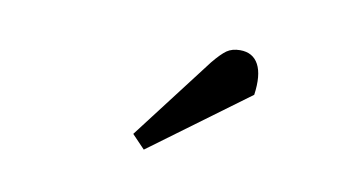

<svg xmlns="http://www.w3.org/2000/svg" viewBox="-36 -840 572 323"><g transform="rotate(10 250.0 -678.5)"><path d="M308.1 -746.1Q321.3 -762.2 330.3 -768.6Q339.4 -774.9 353 -774.9Q375 -774.9 384.5 -757.1Q394 -739.3 389.2 -705.1L222.2 -582L200.2 -605Z"/></g></svg>

Font: Literata Book
Style: Italic
Weight: 400
Italic angle: -3°
Designer: Latin by Veronika Burian and Jose Scaglione. Greek by Irene Vlachou. Cyrillic by Vera Evstafieva
Foundry: TypeTogether
Version: Version 1.003;PS 001.003;hotconv 1.0.88;makeotf.lib2.5.64775